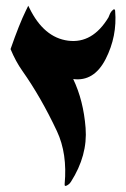

<svg xmlns="http://www.w3.org/2000/svg" viewBox="-20 -626 432 657"><path d="M230.5 -355.5Q265.6 -282.2 272.9 -188.2Q280.3 -94.2 222.7 -3.9Q217.3 3.9 213.4 5.9Q209.5 7.8 209.5 8.3Q200.2 13.7 201.2 3.9Q210.9 -100.1 174.8 -177.2Q120.1 -293.5 56.6 -383.3Q33.7 -415.5 16.1 -458Q45.9 -543.5 68.4 -589.4L76.7 -606.4L80.6 -598.6Q129.9 -497.6 213.1 -486.8Q296.4 -476.1 351.1 -566.4Q356.4 -581.5 362.5 -588.4Q368.7 -595.2 371.3 -594Q374 -592.8 374 -588.9Q381.3 -502 341.6 -424.1Q301.8 -346.2 230.5 -355.5Z"/></svg>

Font: Aref Ruqaa
Style: Bold
Weight: 700
Designer: Abdullah Aref
Version: Version 1.002